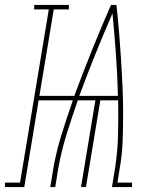

<svg xmlns="http://www.w3.org/2000/svg" viewBox="-81 -755 601 775"><path d="M-61 0V-18H0L116 -717H57V-735H197V-717H136L78 -368H219Q253 -460 290 -552Q327 -644 367 -735H389Q395 -681 399.5 -626.5Q404 -572 407.5 -517Q411 -462 413.5 -407Q416 -352 416 -296.5Q416 -241 414 -185Q412 -129 402 -74L393 -18H452V0H371L383 -74Q394 -143 395.5 -212Q397 -281 396 -350H324L266 0H246L304 -350H233Q209 -281 187.5 -212Q166 -143 154 -74L142 0H122L134 -74Q146 -143 167.5 -212Q189 -281 213 -350H75L17 0ZM239 -368H395Q393 -452 387 -535Q381 -618 373 -701Q337 -618 303.5 -535Q270 -452 239 -368Z"/></svg>

Font: Iosevka Curly Slab ThObl
Style: Regular
Weight: 100
Italic angle: -9°
Monospace: yes
Designer: Belleve Invis
Foundry: Belleve Invis
Version: Version 11.0.0; ttfautohint (v1.8.3)